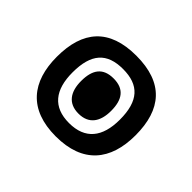

<svg xmlns="http://www.w3.org/2000/svg" viewBox="-113 -631 806 806"><g transform="rotate(45 290.5 -227.5)"><path d="M290 12C451 12 524 -80 524 -228C524 -382 451 -467 290 -467C130 -467 57 -382 57 -228C57 -80 130 12 290 12ZM290 -67C195 -67 150 -124 150 -228C150 -339 195 -388 290 -388C385 -388 431 -339 431 -228C431 -124 385 -67 290 -67ZM290 -123C352 -123 379 -165 379 -228C379 -296 352 -332 290 -332C228 -332 201 -296 201 -228C201 -165 228 -123 290 -123Z"/></g></svg>

Font: Noto Sans Thai SemCond SemBd
Style: Regular
Weight: 600
Width: 4
Designer: Monotype Design Team
Foundry: Monotype Imaging Inc.
Version: Version 2.002